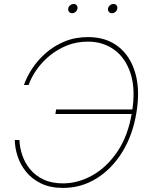

<svg xmlns="http://www.w3.org/2000/svg" viewBox="-20 -921 741 951"><path d="M292.5 9.8Q228.5 9.8 183.1 -12.5Q137.7 -34.7 109.1 -70.3Q80.6 -106 67.1 -147.5Q53.7 -189 53.2 -227.5H76.2Q77.6 -190.4 90.3 -152.6Q103 -114.7 128.9 -83Q154.8 -51.3 195.3 -32Q235.8 -12.7 292 -12.7Q366.7 -12.7 438 -52.7Q509.3 -92.8 562 -170.9Q614.7 -249 633.3 -363.3Q652.3 -476.6 627.4 -554.9Q602.5 -633.3 546.6 -674.1Q490.7 -714.8 416 -714.8Q359.4 -714.8 311.5 -695.6Q263.7 -676.3 225.6 -644.8Q187.5 -613.3 161.1 -575.4Q134.8 -537.6 121.6 -500H98.6Q111.8 -539.1 138.9 -580.6Q166 -622.1 206.3 -657.7Q246.6 -693.4 299.3 -715.3Q352.1 -737.3 416 -737.3Q505.9 -737.3 565.9 -690.2Q626 -643.1 650.1 -559.1Q674.3 -475.1 655.8 -363.3Q637.7 -252 585.7 -168Q533.7 -84 458 -37.1Q382.3 9.8 292.5 9.8ZM254.4 -356.4 257.8 -378.9H645.5L642.1 -356.4ZM534.2 -855.5Q524.9 -855.5 519.3 -862.3Q513.7 -869.1 515.1 -878.4Q516.6 -888.2 524.7 -894.8Q532.7 -901.4 542.5 -901.4Q551.8 -901.4 557.1 -894.8Q562.5 -888.2 561 -878.4Q559.6 -869.1 551.8 -862.3Q543.9 -855.5 534.2 -855.5ZM336.9 -855.5Q327.6 -855.5 322 -862.3Q316.4 -869.1 317.9 -878.4Q319.3 -888.2 327.4 -894.8Q335.4 -901.4 345.2 -901.4Q354.5 -901.4 359.9 -894.8Q365.2 -888.2 363.8 -878.4Q362.3 -869.1 354.5 -862.3Q346.7 -855.5 336.9 -855.5Z"/></svg>

Font: Inter 20pt Thin
Style: Italic
Weight: 250
Italic angle: -9.3988°
Version: Version 4.001;git-66647c0bb